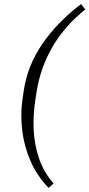

<svg xmlns="http://www.w3.org/2000/svg" viewBox="-20 -770 439 943"><path d="M90 -279 96 -321Q114 -446 187 -553Q260 -660 378 -750L399 -724Q296 -641 237 -538.5Q178 -436 160 -320L154 -282Q142 -206 145.5 -132Q149 -58 172 9Q195 76 243 131L219 153Q161 93 129.5 20Q98 -53 89 -130.5Q80 -208 90 -279Z"/></svg>

Font: Inria Serif Light
Style: Italic
Weight: 300
Italic angle: -10°
Designer: Black Foundry Team
Foundry: Black Foundry
Version: Version 1.000; ttfautohint (v1.8.3)